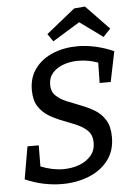

<svg xmlns="http://www.w3.org/2000/svg" viewBox="-61 -961 705 1017"><g transform="rotate(-5 291.5 -453.0)"><path d="M229 10Q128 10 32 -32L62 -205H122L121 -93Q150 -81 181 -74.5Q212 -68 242 -68Q287 -68 326 -82.5Q365 -97 389 -125Q413 -153 413 -194Q413 -233 391 -256Q369 -279 334.5 -294Q300 -309 261.5 -323.5Q223 -338 189 -358Q155 -378 133 -411.5Q111 -445 111 -499Q111 -568 147 -615Q183 -662 242 -686Q301 -710 372 -710Q419 -710 468 -699Q517 -688 564 -667L531 -506H472L474 -614Q423 -633 369 -633Q327 -633 290.5 -620Q254 -607 232 -582Q210 -557 210 -519Q210 -483 232 -461.5Q254 -440 288.5 -425.5Q323 -411 361.5 -396.5Q400 -382 434.5 -361.5Q469 -341 490.5 -306Q512 -271 512 -215Q512 -141 473 -91Q434 -41 369.5 -15.5Q305 10 229 10ZM247 -747 219 -788 372 -911 430 -916 553 -788 514 -747 392 -836Z"/></g></svg>

Font: Bitter Medium
Style: Italic
Weight: 500
Italic angle: -9°
Designer: Sol Matas, and Bitter project Authors
Foundry: Sol Matas
Version: Version 2.001